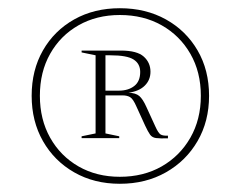

<svg xmlns="http://www.w3.org/2000/svg" viewBox="-20 -745 586 467"><path d="M271.5 -725Q334.5 -725 383.5 -697.8Q432.5 -670.5 460.5 -622.5Q488.5 -574.5 488.5 -512Q488.5 -450 460.5 -401.8Q432.5 -353.5 383.5 -325.8Q334.5 -298 271.5 -298Q209 -298 160.5 -325.8Q112 -353.5 84.5 -401.8Q57 -450 57 -512Q57 -574.5 84.5 -622.5Q112 -670.5 160.5 -697.8Q209 -725 271.5 -725ZM271.5 -708.5Q215 -708.5 171 -683.5Q127 -658.5 102 -614.2Q77 -570 77 -512Q77 -454.5 102 -410Q127 -365.5 171 -340.2Q215 -315 271.5 -315Q329 -315 373.2 -340.2Q417.5 -365.5 443 -410Q468.5 -454.5 468.5 -512Q468.5 -570 443 -614.2Q417.5 -658.5 373.2 -683.5Q329 -708.5 271.5 -708.5ZM212.5 -610.5 178.5 -617.5V-622H274Q313.5 -622 329.8 -607.2Q346 -592.5 346 -570.5Q346 -550.5 332.2 -536.8Q318.5 -523 292.5 -519.5Q310 -519 318.8 -511.5Q327.5 -504 336 -485L358 -437Q365 -421.5 370.5 -418Q376 -414.5 388.5 -415V-408.5Q369 -408 359.5 -409.2Q350 -410.5 345 -417.5Q340 -424.5 333 -439.5L312 -485.5Q304 -504 296.8 -508.5Q289.5 -513 278 -513H236.5V-420.5L270 -413.5V-409H178.5V-413.5L212.5 -420.5ZM248.5 -610.5H236.5V-524.5H269Q292 -524.5 306.5 -535.8Q321 -547 321 -570Q321 -590 305 -600.2Q289 -610.5 248.5 -610.5Z"/></svg>

Font: Newsreader Display ExtraLight
Style: Regular
Weight: 275
Designer: Hugues Gentile
Foundry: Production Type
Version: Version 1.002